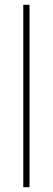

<svg xmlns="http://www.w3.org/2000/svg" viewBox="-20 -780 219 800"><path d="M103 0H77V-760H103Z"/></svg>

Font: Noto Sans Khmer Condensed Thin
Style: Regular
Weight: 100
Width: 3
Designer: Danh Hong and the Monotype Design Team
Foundry: Monotype Imaging Inc.
Version: Version 2.004; ttfautohint (v1.8.4.7-5d5b)